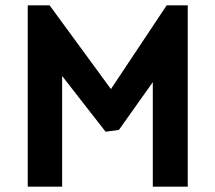

<svg xmlns="http://www.w3.org/2000/svg" viewBox="-20 -700 807 720"><path d="M376 -206 213 -415V0H84V-680H166L396 -366L605 -680H684V0H553V-392L426 -213Z"/></svg>

Font: Palanquin Dark
Style: Regular
Weight: 400
Designer: Pria Ravichandran
Version: Version 1.000